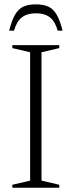

<svg xmlns="http://www.w3.org/2000/svg" viewBox="-20 -882 336 902"><path d="M258.5 -14V0H38V-14L121.5 -33.5V-636.5L38 -656V-670H258.5V-656L175 -636.5V-33.5ZM148.5 -819.5Q107 -819.5 82.5 -800.2Q58 -781 46 -738H23Q35.5 -787 51.2 -813.8Q67 -840.5 90.2 -851Q113.5 -861.5 148.5 -861.5Q183.5 -861.5 206.8 -851Q230 -840.5 245.8 -813.8Q261.5 -787 274 -738H251Q239 -781 214.8 -800.2Q190.5 -819.5 148.5 -819.5Z"/></svg>

Font: Newsreader Text Light
Style: Regular
Weight: 300
Designer: Hugues Gentile
Foundry: Production Type
Version: Version 1.001